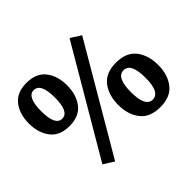

<svg xmlns="http://www.w3.org/2000/svg" viewBox="-169 -953 1235 1235"><g transform="rotate(-45 449.0 -335.5)"><path d="M509 -194Q509 -283 553.5 -340Q598 -397 691 -397Q784 -397 828.5 -340Q873 -283 873 -194Q873 -106 828.5 -49Q784 8 691 8Q598 8 553.5 -49Q509 -106 509 -194ZM757 -194Q757 -328 691 -328Q625 -328 625 -194Q625 -61 691 -61Q757 -61 757 -194ZM61 -374.5Q18 -430 18 -516Q18 -602 61 -657Q104 -712 192 -712Q280 -712 323 -657Q366 -602 366 -516Q366 -430 323 -374.5Q280 -319 192 -319Q104 -319 61 -374.5ZM192 -646Q130 -646 130 -516Q130 -386 192 -386Q255 -386 255 -516Q255 -646 192 -646ZM592 -720 662 -675 238 49 167 4Z"/></g></svg>

Font: Andada
Style: Bold
Weight: 700
Designer: Carolina Giovagnoli
Foundry: Carolina Giovagnoli
Version: Version 1.003